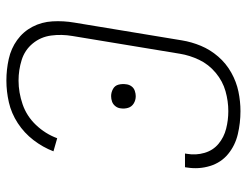

<svg xmlns="http://www.w3.org/2000/svg" viewBox="-108 -676 791 616"><g transform="rotate(-90 288.0 -367.5)"><path d="M240 8Q271 8 302.5 1.5Q334 -5 363.5 -21.5Q393 -38 415 -63.5Q437 -89 449.5 -119Q462 -149 467 -180L524 -525Q530 -560 528 -595Q526 -630 510.5 -659.5Q495 -689 468 -708.5Q441 -728 407 -735.5Q373 -743 338 -743Q303 -743 268 -735Q233 -727 201.5 -706.5Q170 -686 147 -656Q124 -626 111 -592L153 -580Q167 -618 195.5 -648Q224 -678 262 -691Q300 -704 338 -704Q372 -704 404 -694Q436 -684 457 -658.5Q478 -633 482.5 -599.5Q487 -566 481 -531L424 -186Q419 -155 404.5 -124.5Q390 -94 363 -71.5Q336 -49 304 -40Q272 -31 240 -31Q211 -31 183.5 -38Q156 -45 135 -62.5Q114 -80 106 -107.5Q98 -135 103 -164L104 -170H60L59 -163Q53 -125 64 -89.5Q75 -54 102.5 -31.5Q130 -9 166 -0.5Q202 8 240 8ZM288 -328Q296 -328 305 -331Q314 -334 319.5 -341.5Q325 -349 326 -358Q328 -371 325 -383Q322 -395 311 -401Q300 -407 288 -407Q279 -407 270.5 -404Q262 -401 256 -393.5Q250 -386 249 -377Q247 -364 250.5 -352.5Q254 -341 264.5 -334.5Q275 -328 288 -328Z"/></g></svg>

Font: Iosevka Sparkle Extralight
Style: Italic
Weight: 200
Italic angle: -9°
Designer: Belleve Invis
Foundry: Belleve Invis
Version: Version 4.5.0; ttfautohint (v1.8.3)